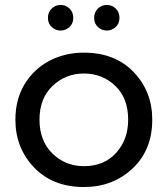

<svg xmlns="http://www.w3.org/2000/svg" viewBox="-20 -747 675 773"><path d="M318 6Q193 6 117.5 -72.5Q42 -151 42 -265Q42 -347 79 -408Q116 -469 178.5 -502Q241 -535 318 -535Q443 -535 518 -457Q593 -379 593 -265Q593 -143 513.5 -68.5Q434 6 318 6ZM318 -78Q399 -78 447.5 -131.5Q496 -185 496 -265Q496 -352 444 -401.5Q392 -451 318 -451Q244 -451 191.5 -401Q139 -351 139 -265Q139 -180 191 -129Q243 -78 318 -78ZM224 -624Q204 -624 188.5 -638Q173 -652 173 -675Q173 -698 188 -712.5Q203 -727 224 -727Q245 -727 260 -712.5Q275 -698 275 -675Q275 -652 259.5 -638Q244 -624 224 -624ZM410 -624Q390 -624 374.5 -638Q359 -652 359 -675Q359 -698 374 -712.5Q389 -727 410 -727Q431 -727 446 -712.5Q461 -698 461 -675Q461 -652 445.5 -638Q430 -624 410 -624Z"/></svg>

Font: Argentum Novus
Style: Regular
Weight: 400
Designer: Julieta Ulanovsky
Foundry: Julieta Ulanovsky
Version: Version 7.20;July 27, 2021;FontCreator 13.0.0.2683 64-bit